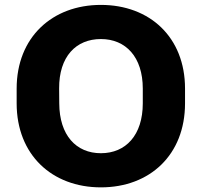

<svg xmlns="http://www.w3.org/2000/svg" viewBox="-20 -768 821 799"><path d="M399.9 11.7C603 11.7 750 -123 750 -337.9V-399.4C750 -613.3 603 -747.6 399.9 -747.6C197.3 -747.6 49.3 -612.8 49.3 -399.4V-337.9C49.3 -124 196.3 11.7 399.9 11.7ZM399.9 -130.4C296.9 -130.4 227.1 -205.1 226.6 -337.9L226.1 -399.4C225.1 -532.7 296.4 -605.5 399.9 -605.5C503.4 -605.5 574.2 -530.8 574.2 -399.4V-337.9C574.2 -205.6 503.4 -130.4 399.9 -130.4Z"/></svg>

Font: Winston ExtraBold
Style: Regular
Weight: 800
Designer: Vernon Adams, Kim Jin-seong, David Berlow, Cristiano Sobral
Foundry: The Winston Project Authors
Version: Version 3.004